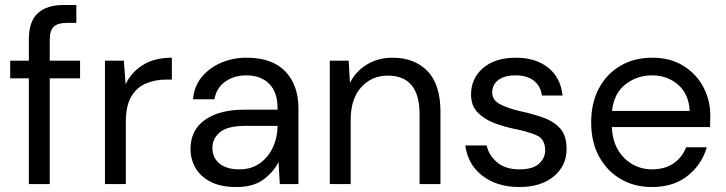

<svg xmlns="http://www.w3.org/2000/svg" viewBox="-20 -740 2918 772"><path d="M96 0V-425H21V-496H96V-582Q96 -654 132 -687Q168 -720 237 -720H287V-648H250Q212 -648 196 -632.5Q180 -617 180 -580V-496H302V-425H180V0Z M402 0V-496H478L485 -401Q508 -450 555 -479Q602 -508 671 -508V-420H648Q604 -420 567 -404.5Q530 -389 508 -352Q486 -315 486 -250V0Z M930 12Q868 12 827 -9Q786 -30 766 -65Q746 -100 746 -141Q746 -217 804 -258Q862 -299 962 -299H1096V-305Q1096 -370 1062 -403.5Q1028 -437 971 -437Q922 -437 886.5 -412.5Q851 -388 842 -341H756Q761 -395 792.5 -432Q824 -469 871 -488.5Q918 -508 971 -508Q1075 -508 1127.5 -452.5Q1180 -397 1180 -305V0H1105L1100 -89Q1079 -47 1038.5 -17.5Q998 12 930 12ZM943 -59Q991 -59 1025.5 -84Q1060 -109 1078 -149Q1096 -189 1096 -233V-234H969Q895 -234 864.5 -208.5Q834 -183 834 -145Q834 -106 862.5 -82.5Q891 -59 943 -59Z M1306 0V-496H1382L1387 -407Q1411 -454 1456 -481Q1501 -508 1558 -508Q1646 -508 1698.5 -454.5Q1751 -401 1751 -290V0H1667V-281Q1667 -436 1539 -436Q1475 -436 1432.5 -389.5Q1390 -343 1390 -257V0Z M2068 12Q1979 12 1920 -33Q1861 -78 1851 -155H1937Q1945 -116 1978.5 -87.5Q2012 -59 2069 -59Q2122 -59 2147 -81.5Q2172 -104 2172 -135Q2172 -180 2139.5 -195Q2107 -210 2048 -222Q2008 -230 1968 -245Q1928 -260 1901 -287.5Q1874 -315 1874 -360Q1874 -425 1922.5 -466.5Q1971 -508 2054 -508Q2133 -508 2183.5 -468.5Q2234 -429 2242 -356H2159Q2154 -394 2126.5 -415.5Q2099 -437 2053 -437Q2008 -437 1983.5 -418Q1959 -399 1959 -368Q1959 -338 1990.5 -321Q2022 -304 2076 -292Q2122 -282 2163.5 -267.5Q2205 -253 2231.5 -224.5Q2258 -196 2258 -142Q2259 -75 2207.5 -31.5Q2156 12 2068 12Z M2601 12Q2530 12 2475 -20.5Q2420 -53 2388.5 -111Q2357 -169 2357 -248Q2357 -326 2388 -384.5Q2419 -443 2474.5 -475.5Q2530 -508 2603 -508Q2675 -508 2727.5 -475.5Q2780 -443 2808 -390Q2836 -337 2836 -276Q2836 -265 2835.5 -254Q2835 -243 2835 -229H2440Q2443 -172 2466.5 -134.5Q2490 -97 2525.5 -78Q2561 -59 2601 -59Q2653 -59 2688 -83Q2723 -107 2739 -148H2822Q2802 -79 2745.5 -33.5Q2689 12 2601 12ZM2601 -437Q2541 -437 2494.5 -400.5Q2448 -364 2441 -294H2753Q2750 -361 2707 -399Q2664 -437 2601 -437Z"/></svg>

Font: DeepMind Sans
Style: Regular
Weight: 400
Designer: Jonny Pinhorn / Modifications: Colophon Foundry
Foundry: Colophon Foundry
Version: Version 1.002; ttfautohint (v1.8.2)